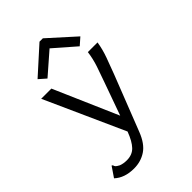

<svg xmlns="http://www.w3.org/2000/svg" viewBox="-251 -782 1053 1053"><g transform="rotate(-45 275.0 -255.5)"><path d="M142 174Q69 174 26 134L60 84L66 75L72 79Q74 88 79 93Q84 98 99 106Q119 114 146 114Q188 114 213.5 87.5Q239 61 260 5L52 -457H131L293 -85L361 -275Q378 -321 393 -366Q408 -411 414 -457H489Q482 -411 465 -364Q448 -317 430 -270L304 52Q278 119 236.5 146.5Q195 174 142 174ZM155 -511 114 -547 267 -685H293L446 -547L405 -511L280 -620Z"/></g></svg>

Font: Inconsolata SemiExpanded
Style: Regular
Weight: 400
Width: 6
Monospace: yes
Designer: Raph Levien, Cyreal, Brenton Simpson
Foundry: Raph Levien, Cyreal, Google
Version: Version 3.000; ttfautohint (v1.8.2.53-6de2)